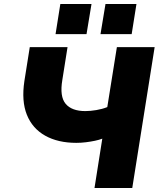

<svg xmlns="http://www.w3.org/2000/svg" viewBox="-20 -941 798 961"><path d="M453 0 492 -247Q477 -241 455.5 -236.5Q434 -232 410 -229Q386 -226 362 -226Q270 -226 206 -262Q142 -298 114.5 -366.5Q87 -435 102 -535L129 -705H318L292 -541Q278 -458 308.5 -421.5Q339 -385 407 -385Q432 -385 462 -390Q492 -395 517 -405L565 -705H754L642 0ZM483 -770 508 -921H663L639 -770ZM258 -770 282 -921H438L413 -770Z"/></svg>

Font: Nunito Sans 9pt Black
Style: Italic
Weight: 900
Italic angle: -9°
Version: Version 3.101;gftools[0.9.27]